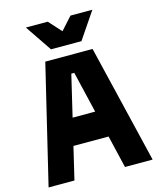

<svg xmlns="http://www.w3.org/2000/svg" viewBox="-147 -1152 1045 1255"><g transform="rotate(-15 375.0 -524.0)"><path d="M23 0 215 -800H535L727 0H540L379 -680H359L198 0ZM175 -220V-400H575V-220ZM600 -1048 478 -868H272L150 -1048H298L429 -903H321L452 -1048Z"/></g></svg>

Font: Martian Mono SemiExpanded ExtraBold
Style: Regular
Weight: 800
Width: 6
Designer: Roman Shamin
Foundry: Evil Martians
Version: Version 1.000